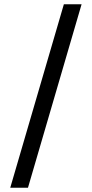

<svg xmlns="http://www.w3.org/2000/svg" viewBox="-20 -784 431 899"><path d="M28 95 279 -764H362L111 95Z"/></svg>

Font: DeepMind Sans
Style: Regular
Weight: 400
Designer: Jonny Pinhorn / Modifications: Colophon Foundry
Foundry: Colophon Foundry
Version: Version 1.002; ttfautohint (v1.8.2)